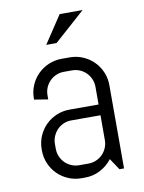

<svg xmlns="http://www.w3.org/2000/svg" viewBox="-81 -757 617 824"><g transform="rotate(-10 227.0 -345.0)"><path d="M374 0 340.8 -49.8Q320.3 -22.9 289.6 -6.6Q258.8 9.8 222.2 9.8H207Q176.8 9.8 149.9 -1.7Q123 -13.2 103 -33.2Q83 -53.2 71.5 -80.1Q60.1 -106.9 60.1 -137.2V-142.1Q60.1 -172.4 71.5 -199.2Q83 -226.1 103 -246.1Q123 -266.1 149.9 -277.6Q176.8 -289.1 207 -289.1H334V-366.2Q334 -384.3 327.1 -400.1Q320.3 -416 308.6 -427.7Q296.9 -439.5 281 -446.3Q265.1 -453.1 247.1 -453.1H211.9Q193.8 -453.1 178 -446.3Q162.1 -439.5 150.4 -427.7Q138.7 -416 131.8 -400.1Q125 -384.3 125 -366.2V-348.1L64.9 -357.9V-362.8Q64.9 -393.1 76.4 -419.9Q87.9 -446.8 107.9 -466.8Q127.9 -486.8 154.8 -498.3Q181.6 -509.8 211.9 -509.8H247.1Q277.3 -509.8 304.2 -498.3Q331.1 -486.8 351.1 -466.8Q371.1 -446.8 382.6 -419.9Q394 -393.1 394 -362.8V0ZM334 -242.2H207Q189 -242.2 173.1 -235.4Q157.2 -228.5 145.5 -216.6Q133.8 -204.6 127 -188.7Q120.1 -172.9 120.1 -154.8V-133.8Q120.1 -115.7 127 -99.9Q133.8 -84 145.5 -72.3Q157.2 -60.5 173.1 -53.7Q189 -46.9 207 -46.9H247.1Q265.1 -46.9 281 -53.7Q296.9 -60.5 308.6 -72.3Q320.3 -84 327.1 -99.9Q334 -115.7 334 -133.8ZM202.1 -580.1H157.2L236.8 -700.2H336.9Z"/></g></svg>

Font: Abel
Style: Regular
Weight: 400
Designer: Matthew Desmond
Foundry: Matthew Desmond
Version: Version 1.003